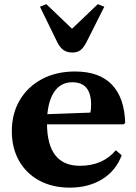

<svg xmlns="http://www.w3.org/2000/svg" viewBox="-20 -870 638 901"><path d="M307.5 10.5Q225.5 10.5 164.2 -22.8Q103 -56 69.2 -115.8Q35.5 -175.5 35.5 -254Q35.5 -337.5 73 -400.5Q110.5 -463.5 177.2 -499Q244 -534.5 332 -534.5Q445.5 -534.5 504.8 -473.2Q564 -412 567.5 -293L560 -286.5H128V-331.5L403.5 -341.5Q407.5 -352 407.5 -379Q407.5 -484 319.5 -484Q262 -484 231.2 -434Q200.5 -384 200.5 -292Q200.5 -92 355 -92Q462 -92 523.5 -165L551 -141.5Q524.5 -69.5 460.2 -29.5Q396 10.5 307.5 10.5ZM319.5 -623.5Q295.5 -623.5 279 -634.5Q262.5 -645.5 249.5 -670.5L167.5 -838.5L197.5 -850.5L318 -735L439 -850.5L469.5 -838.5L385 -670.5Q371 -644.5 356.8 -634Q342.5 -623.5 319.5 -623.5Z"/></svg>

Font: Libre Caslon Text
Style: Regular
Weight: 400
Designer: Pablo Impallari, Rodrigo Fuenzalida, Katja Schimmel
Foundry: Pablo Impallari, Rodrigo Fuenzalida
Version: Version 2.000